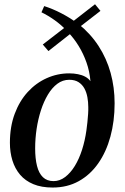

<svg xmlns="http://www.w3.org/2000/svg" viewBox="-20 -850 572 882"><path d="M222 11.5Q170.5 11.5 133.2 -4Q96 -19.5 72.2 -47.5Q48.5 -75.5 37 -113Q25.5 -150.5 25.5 -194Q25.5 -268 47.5 -327Q69.5 -386 107.5 -427.5Q145.5 -469 194.8 -491Q244 -513 298 -513Q319 -513 338 -509.2Q357 -505.5 371.8 -497.5Q386.5 -489.5 395.5 -477Q391.5 -523 377.2 -563.2Q363 -603.5 341.5 -638.5Q320 -673.5 292.5 -702.5L319 -707L202.5 -615.5L176.5 -645.5L290.5 -733.5L286.5 -709Q261.5 -735.5 231.5 -757Q201.5 -778.5 170.5 -793.5L183 -822Q222 -809.5 260.2 -789.8Q298.5 -770 330 -747L308.5 -746.5L416.5 -830.5L441.5 -800L339.5 -721L340 -740.5Q396 -695.5 433 -638.2Q470 -581 488.2 -514.8Q506.5 -448.5 506.5 -375.5Q506.5 -293 487.2 -222.5Q468 -152 431.2 -99.5Q394.5 -47 341.8 -17.8Q289 11.5 222 11.5ZM226 -18Q254.5 -18 279.2 -36.8Q304 -55.5 323.8 -87.8Q343.5 -120 357 -162.2Q370.5 -204.5 377 -251.5Q379.5 -268.5 381.5 -288.5Q383.5 -308.5 384.8 -327.2Q386 -346 385.5 -358.5Q385.5 -381 381.5 -403.2Q377.5 -425.5 367.8 -443.5Q358 -461.5 341 -472.5Q324 -483.5 298 -483.5Q268 -483.5 243.5 -465.2Q219 -447 200 -415.2Q181 -383.5 168 -343.2Q155 -303 148.2 -258Q141.5 -213 141.5 -168.5Q141.5 -121.5 150 -87.8Q158.5 -54 177.2 -36Q196 -18 226 -18Z"/></svg>

Font: Merriweather 120pt Medium
Style: Italic
Weight: 500
Italic angle: -7.8°
Version: Version 2.101